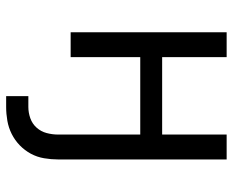

<svg xmlns="http://www.w3.org/2000/svg" viewBox="-88 -472 775 640"><g transform="rotate(90 300.0 -152.5)"><path d="M301 215V141H337Q356 141 374.5 134.5Q393 128 406 113.5Q419 99 424 80Q429 61 429 42V-232H171V0H88V-520H171V-305H429V-520H512V42Q512 65 508 88.5Q504 112 493 132.5Q482 153 465 169.5Q448 186 427 196.5Q406 207 383 211Q360 215 337 215Z"/></g></svg>

Font: Iosevka Aile
Style: Regular
Weight: 400
Designer: Belleve Invis
Foundry: Belleve Invis
Version: Version 28.0.1; ttfautohint (v1.8.4)